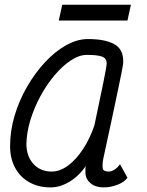

<svg xmlns="http://www.w3.org/2000/svg" viewBox="-20 -802 640 836"><path d="M502.5 -87 535 -28Q521.5 -9 491.5 2.5Q461.5 14 431 14Q396 14 374.5 -4Q353 -22 352 -49Q351.5 -58 352 -67.8Q352.5 -77.5 355 -81.5Q326 -37.5 284.2 -11.8Q242.5 14 200 14Q147 14 107 -8.8Q67 -31.5 45.2 -72.5Q23.5 -113.5 24 -168Q24 -232 43.5 -298Q63 -364 97.5 -423.8Q132 -483.5 175.5 -530.5Q219 -577.5 267.5 -604.8Q316 -632 363 -632Q436 -632 476.2 -610.5Q516.5 -589 516.5 -536Q517 -531.5 515.5 -520Q514 -508.5 508.8 -483.2Q503.5 -458 494 -411.5Q484.5 -365 468.5 -290.8Q452.5 -216.5 429 -107.5Q425 -82 427.5 -68.5Q430 -55 454 -55Q466 -55 479.2 -63.8Q492.5 -72.5 502.5 -87ZM205 -55Q241 -55 276.5 -81.2Q312 -107.5 342.2 -153.8Q372.5 -200 391.5 -258Q414.5 -367 429.2 -438.8Q444 -510.5 444.5 -526.5Q444 -548 424.5 -555.5Q405 -563 358 -563Q325 -563 288.8 -539.2Q252.5 -515.5 218 -474.8Q183.5 -434 156 -383.2Q128.5 -332.5 112 -278.2Q95.5 -224 95 -173Q96 -120 126.2 -87.5Q156.5 -55 205 -55ZM236 -712.5 251 -781.5H550L535 -712.5Z"/></svg>

Font: Victor Mono Thin
Style: Italic
Weight: 100
Italic angle: -12°
Monospace: yes
Designer: Rune Bjørnerås
Version: Version 1.561;gftools[0.9.30]